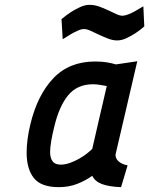

<svg xmlns="http://www.w3.org/2000/svg" viewBox="-20 -763 616 793"><path d="M457 -124Q457 -107 471 -95.5Q485 -84 507 -80L480 10Q429 8 400.5 -3Q372 -14 361 -37Q335 -18 300 -4Q265 10 223 10Q150 10 120 -27.5Q90 -65 90 -133Q90 -159 94 -189.5Q98 -220 106 -252Q135 -371 200.5 -440Q266 -509 373 -509Q401 -509 421.5 -505.5Q442 -502 459 -497L547 -510ZM231 -83Q249 -83 268.5 -90Q288 -97 306 -107Q324 -117 338.5 -128.5Q353 -140 361 -148L392 -283Q400 -315 406.5 -345Q413 -375 421 -408H419Q407 -410 392.5 -412.5Q378 -415 364 -415Q299 -415 261.5 -369.5Q224 -324 204 -239Q196 -207 191.5 -180.5Q187 -154 187 -135Q187 -111 197 -97Q207 -83 231 -83ZM576 -654Q557 -637 538 -625Q521 -614 501.5 -605Q482 -596 464 -596Q446 -596 426.5 -603.5Q407 -611 389 -619.5Q371 -628 355 -635.5Q339 -643 327 -643Q316 -643 301.5 -636.5Q287 -630 273 -622Q256 -612 239 -601L234 -684Q253 -700 273 -713Q290 -724 310.5 -733.5Q331 -743 349 -743Q370 -743 389.5 -736Q409 -729 427 -720.5Q445 -712 460 -705Q475 -698 486 -698Q495 -698 509.5 -703.5Q524 -709 538 -717Q554 -726 572 -737Z"/></svg>

Font: Panefresco 750wt
Style: Italic
Weight: 750
Foundry: Campivisivi & Chank Co
Version: Version 1.000